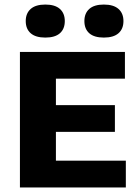

<svg xmlns="http://www.w3.org/2000/svg" viewBox="-20 -823 610 843"><path d="M67.5 0V-595H528.5V-477.5H225.5V-117.5H532.5V0ZM162.5 -244V-361.5H484.5V-244ZM436 -658Q393.5 -658 372 -677Q350.5 -696 350.5 -730.5Q350.5 -764.5 372 -783.8Q393.5 -803 436 -803Q478.5 -803 500.2 -783.8Q522 -764.5 522 -730.5Q522 -696 500.2 -677Q478.5 -658 436 -658ZM179 -658Q136.5 -658 114.8 -677Q93 -696 93 -730.5Q93 -764.5 114.8 -783.8Q136.5 -803 179 -803Q221.5 -803 243 -783.8Q264.5 -764.5 264.5 -730.5Q264.5 -696 243 -677Q221.5 -658 179 -658Z"/></svg>

Font: Encode Sans SC Condensed Thin
Style: Bold
Weight: 700
Version: Version 3.002